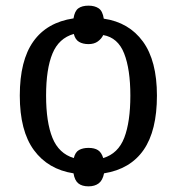

<svg xmlns="http://www.w3.org/2000/svg" viewBox="-20 -607 625 679"><path d="M293 52Q270 52 257 41.5Q244 31 240 6Q150 -8 100 -76Q50 -144 50 -269Q50 -393 98 -460.5Q146 -528 240 -542Q244 -568 257 -577.5Q270 -587 293 -587Q315 -587 329 -577.5Q343 -568 347 -541Q436 -528 485.5 -460Q535 -392 535 -269Q535 -145 488 -77Q441 -9 348 6Q343 31 329 41.5Q315 52 293 52ZM241 -48Q246 -69 259.5 -76.5Q273 -84 293 -84Q314 -84 326.5 -76Q339 -68 345 -48Q398 -64 419.5 -120Q441 -176 441 -269Q441 -362 419 -418Q397 -474 345 -483Q339 -470 326 -460.5Q313 -451 293 -451Q273 -451 259.5 -459Q246 -467 241 -487Q188 -472 165.5 -417.5Q143 -363 143 -269Q143 -175 165.5 -119.5Q188 -64 241 -48Z"/></svg>

Font: Noto Serif SemiCondensed
Style: Regular
Weight: 400
Width: 4
Designer: Monotype Design Team
Foundry: Monotype Imaging Inc.
Version: Version 2.013